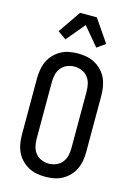

<svg xmlns="http://www.w3.org/2000/svg" viewBox="-143 -1049 787 1130"><g transform="rotate(15 250.0 -484.5)"><path d="M250 8Q223 8 196.5 3Q170 -2 146.5 -15Q123 -28 104 -48Q85 -68 74 -92Q63 -116 58.5 -143Q54 -170 54 -196V-539Q54 -565 58.5 -592Q63 -619 74 -643Q85 -667 104 -687Q123 -707 146.5 -720Q170 -733 196.5 -738Q223 -743 250 -743Q277 -743 303.5 -738Q330 -733 353.5 -720Q377 -707 396 -687Q415 -667 426 -643Q437 -619 441.5 -592Q446 -565 446 -539V-196Q446 -170 441.5 -143Q437 -116 426 -92Q415 -68 396 -48Q377 -28 353.5 -15Q330 -2 303.5 3Q277 8 250 8ZM250 -72Q273 -72 295 -81Q317 -90 331.5 -108.5Q346 -127 351 -150Q356 -173 356 -196V-539Q356 -562 351 -585Q346 -608 331.5 -626.5Q317 -645 295 -654Q273 -663 250 -663Q227 -663 205 -654Q183 -645 168.5 -626.5Q154 -608 149 -585Q144 -562 144 -539V-196Q144 -173 149 -150Q154 -127 168.5 -108.5Q183 -90 205 -81Q227 -72 250 -72ZM156 -804 105 -840 199 -977H301L395 -840L344 -804L250 -916Z"/></g></svg>

Font: Iosevka Medium
Style: Regular
Weight: 500
Monospace: yes
Designer: Belleve Invis
Foundry: Belleve Invis
Version: Version 32.5.0; ttfautohint (v1.8.4)